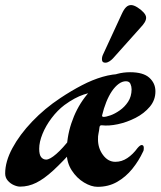

<svg xmlns="http://www.w3.org/2000/svg" viewBox="-42 -715 627 750"><path d="M36.6 14Q25.6 14 12 8Q-1.7 2 -11.7 -9.6Q-21.8 -21.3 -21.8 -37.4Q-21.8 -84 6.5 -136.5Q34.8 -189.1 83.8 -240.4Q132.8 -291.7 193.6 -331.9Q237 -360.8 278.2 -382.1Q319.3 -403.5 358.7 -414.9Q398.1 -426.3 436 -426.3L359.7 -358.4Q321 -357.5 285.4 -345.8Q249.8 -334 209.6 -304.6Q182.3 -283.9 159.6 -253.8Q136.9 -223.8 124 -192Q111.1 -160.2 111.1 -133.9Q111.1 -110.2 119 -100.9Q126.9 -91.6 138.3 -91.6Q152.6 -91.6 178 -113.7Q203.4 -135.8 233.4 -174.8L250.9 -137.1Q203.1 -83.3 166.6 -49.7Q130.1 -16.2 99.5 -1.1Q68.9 14 36.6 14ZM339.1 14.8Q314.4 14.8 286.1 -2.2Q257.8 -19.2 238.3 -49.3Q218.8 -79.5 218.6 -117.9Q218 -176.9 236.7 -233.3Q255.3 -289.7 289.3 -334.7Q323.2 -379.7 368.3 -406.3Q413.3 -432.9 466 -432.9Q517.4 -432.9 541.2 -411.5Q564.9 -390.1 565.1 -359Q565.5 -324.7 543.4 -298.3Q521.3 -271.9 487.6 -254.6Q453.9 -237.4 418.4 -229.8Q382.9 -222.3 355.5 -225.6Q347.1 -226.4 346.4 -216.4Q345.1 -203.9 342.8 -193.7Q340.4 -183.5 340.8 -169.6Q341.1 -135 360.8 -109Q380.4 -82.9 408.6 -82.9Q433.6 -82.9 455.4 -97.5Q477.2 -112 495.2 -136.7Q505.4 -148.5 511.2 -148.5Q519.7 -148.5 519.7 -137.4Q519.7 -134.7 519.3 -130.2Q518.9 -125.7 516.9 -122.9Q500.3 -87 474.9 -55.5Q449.4 -23.9 415.7 -4.6Q382 14.8 339.1 14.8ZM362.9 -258.4Q372.3 -258.4 389.7 -264.5Q407 -270.6 425.9 -283.9Q444.9 -297.1 458.3 -317.4Q471.7 -337.7 472.1 -366Q472 -377.4 467.5 -387.5Q463.1 -397.6 449.7 -397.6Q435.6 -397.6 421.6 -387.3Q407.6 -377 395.2 -358.9Q382.9 -340.7 373.1 -316.3Q363.3 -291.9 356.8 -264.4Q355.9 -258.4 362.9 -258.4ZM369.5 -470.1Q357.4 -470.1 356.4 -480.7Q355.4 -491.3 360.3 -501.6L433.6 -660.3Q441.9 -678.5 450.4 -686.8Q459 -695.2 470.1 -695.2Q480 -695.2 494 -686.7Q508 -678.2 518.4 -667Q528.8 -655.7 528.8 -646Q528.8 -637.1 523.1 -627.6Q517.3 -618 506.7 -607L399.1 -486.7Q392.6 -479.9 384.9 -475Q377.2 -470.1 369.5 -470.1Z"/></svg>

Font: EB Garamond
Style: Italic
Weight: 400
Italic angle: -17.2°
Designer: Georg Duffner and Octavio Pardo
Foundry: Georg Duffner
Version: Version 1.001